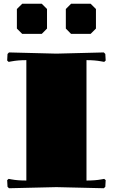

<svg xmlns="http://www.w3.org/2000/svg" viewBox="-20 -1000 600 1021"><path d="M330.1 -952.1 357.9 -980H461.9L490.2 -952.1V-848.1L461.9 -819.8H357.9L330.1 -848.1ZM69.8 -952.1 98.1 -980H202.1L230 -952.1V-848.1L202.1 -819.8H98.1L69.8 -848.1ZM120.1 -680.2Q75.7 -680.2 42 -673.8L25.9 -670.9L18.1 -678.2L20 -712.9L27.8 -721.2L279.8 -714.8L532.2 -721.2L540 -712.9L542 -678.2L534.2 -670.9L518.1 -673.8Q484.4 -680.2 439.9 -680.2V-40Q486.8 -40 518.1 -45.9L534.2 -48.8L542 -42L540 -6.8L532.2 1L279.8 -4.9L27.8 1L20 -6.8L18.1 -42L25.9 -48.8L42 -45.9Q73.2 -40 120.1 -40Z"/></svg>

Font: Yokawerad
Style: Regular
Weight: 500
Designer: gluk
Foundry: gluk
Version: Version 0.79